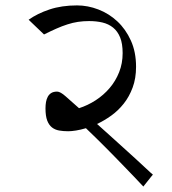

<svg xmlns="http://www.w3.org/2000/svg" viewBox="-20 -663 634 707"><path d="M263.7 -643.1Q303.2 -643.1 342 -628.2Q380.9 -613.3 411.9 -584.5Q442.9 -555.7 461.9 -513.7Q481 -471.7 481 -417Q481 -374.5 468.5 -340.8Q456.1 -307.1 435.5 -281.2Q415 -255.4 389.4 -237.1Q363.8 -218.8 337.4 -206.5Q361.8 -184.6 386.5 -162.4Q411.1 -140.1 433.8 -119.6Q456.5 -99.1 476.3 -81.1Q496.1 -63 510.7 -49.3Q525.4 -35.6 533.9 -27.8Q542.5 -20 543 -20Q542 -19.5 536.9 -12.7Q531.7 -5.9 524.9 2.4Q517.1 11.7 507.8 23.9Q472.7 -13.7 436 -51.3Q420.4 -67.4 403.1 -85.2Q385.7 -103 367.7 -121.1Q349.6 -139.2 331.5 -157Q313.5 -174.8 296.4 -190.9Q276.9 -185.1 260 -182.4Q243.2 -179.7 231 -179.7Q212.9 -179.7 197.8 -182.4Q182.6 -185.1 171.4 -193.8Q160.2 -202.6 153.8 -219.2Q147.5 -235.8 147.5 -264.2Q147.5 -276.4 149.4 -287.4Q151.4 -298.3 156 -306.9Q160.6 -315.4 168.9 -320.6Q177.2 -325.7 190.4 -325.7Q202.1 -325.7 221.9 -308.1Q241.7 -290.5 271 -264.6Q303.2 -274.9 332.5 -293.9Q361.8 -313 383.8 -338.9Q405.8 -364.7 418.7 -397.2Q431.6 -429.7 431.6 -467.3Q431.6 -502.4 422.4 -525.1Q413.1 -547.9 396.5 -561.3Q379.9 -574.7 357.4 -580.1Q335 -585.4 308.1 -585.4Q286.6 -585.4 267.3 -582.5Q248 -579.6 228.3 -573.2Q208.5 -566.9 187.5 -557.6Q166.5 -548.3 142.1 -536.1L85.4 -590.3Q117.7 -613.3 162.4 -628.2Q207 -643.1 263.7 -643.1Z"/></svg>

Font: Kurinto Seri
Style: Regular
Weight: 400
Designer: Kurinto was developed by Clint Goss from a range of fonts that are compatible with the SIL Open Font License Version 1.1
Foundry: Clinton F. Goss
Version: Version 2.196; July 25, 2020